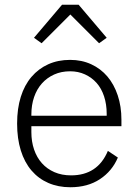

<svg xmlns="http://www.w3.org/2000/svg" viewBox="-20 -776 583 808"><path d="M276 12Q225 12 183.5 -6Q142 -24 112.5 -58.5Q83 -93 67.5 -143Q52 -193 52 -256Q52 -319 67.5 -368.5Q83 -418 112.5 -452.5Q142 -487 183 -505.5Q224 -524 275 -524Q324 -524 364 -505.5Q404 -487 432 -454Q460 -421 475.5 -374.5Q491 -328 491 -272V-245H112V-220Q112 -180 123.5 -146.5Q135 -113 156.5 -89Q178 -65 209 -51.5Q240 -38 279 -38Q391 -38 434 -141L476 -113Q452 -56 400.5 -22Q349 12 276 12ZM275 -476Q238 -476 208 -462.5Q178 -449 156.5 -425Q135 -401 123.5 -367.5Q112 -334 112 -294V-289H429V-297Q429 -337 418 -370.5Q407 -404 386.5 -427Q366 -450 337.5 -463Q309 -476 275 -476ZM311 -756 429 -617 397 -594 276 -715 155 -594 123 -617 241 -756Z"/></svg>

Font: IBM Plex Thai Light
Style: Regular
Weight: 300
Designer: Mike Abbink, Paul van der Laan, Pieter van Rosmalen, Ben Mitchell, Mark Frömberg
Foundry: Bold Monday
Version: Version 1.0